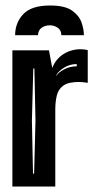

<svg xmlns="http://www.w3.org/2000/svg" viewBox="-20 -678 341 698"><path d="M162 -658Q216 -658 242 -639.5Q268 -621 276.5 -596Q285 -571 285 -550H203Q203 -568 190 -577Q177 -586 161 -586Q145 -586 132 -577.5Q119 -569 118 -550H35Q35 -595 64.5 -626.5Q94 -658 162 -658ZM25 0V-495H158L170 -431Q183 -464 211 -481.5Q239 -499 273 -499Q286 -499 299 -496V-377Q281 -380 264 -380Q250 -380 235 -377Q220 -374 209 -366Q192 -353 186.5 -330.5Q181 -308 181 -279V0ZM185 -402Q191 -414 212.5 -425.5Q234 -437 259 -437V-445Q233 -445 212 -431.5Q191 -418 185 -405ZM100 -47H104L109 -240L105 -429H101L96 -240Z"/></svg>

Font: Alumni Sans Inline One
Style: Regular
Weight: 400
Designer: Robert E. Leuschke
Foundry: Robert E. Leuschke
Version: Version 1.100; ttfautohint (v1.8.3)